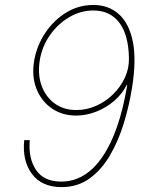

<svg xmlns="http://www.w3.org/2000/svg" viewBox="-20 -759 622 789"><path d="M363.6 -738.6Q425.4 -738.6 467.7 -701.5Q509.9 -664.4 525.6 -589.1Q541.2 -513.8 522.7 -399.1Q511 -325.6 489 -253.2Q467 -180.8 432.2 -121.1Q397.4 -61.4 348.2 -25.7Q299 9.9 233 9.9Q152 9.9 111.5 -44Q71 -98 79.5 -183.2H102.3Q95.9 -108.7 128 -60.7Q160.2 -12.8 231.5 -12.8Q331.7 -12.8 401.3 -115.1Q470.9 -217.3 502.8 -409.1H500Q482.2 -372.9 449.4 -344.6Q416.5 -316.4 375.5 -300.2Q334.5 -284.1 292.6 -284.1Q235.1 -284.1 192.1 -314.1Q149.1 -344.1 129.3 -395.6Q109.4 -447.1 120.7 -511.4Q131.4 -571.7 165.8 -623.6Q200.3 -675.4 251.4 -707Q302.6 -738.6 363.6 -738.6ZM363.6 -715.9Q311.1 -715.9 264.2 -688.2Q217.3 -660.5 185 -614.2Q152.7 -567.8 143.5 -511.4Q134.2 -453.8 150.7 -407.5Q167.3 -361.2 204.4 -334Q241.5 -306.8 294 -306.8Q335.6 -306.8 374.6 -324Q413.7 -341.3 444.6 -371.4Q475.5 -401.6 493.3 -440.2Q511 -478.7 509.9 -521.3Q507.8 -617.2 469.8 -666.5Q431.8 -715.9 363.6 -715.9Z"/></svg>

Font: Inter UI Thin
Style: Italic
Weight: 100
Italic angle: -9.39999°
Designer: Rasmus Andersson
Foundry: rsms
Version: 3.2;8d6f07862